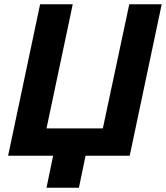

<svg xmlns="http://www.w3.org/2000/svg" viewBox="-20 -730 778 900"><path d="M198 150 229 0H18L168 -710H321L198 -128H462L586 -710H738L588 0H381L350 150Z"/></svg>

Font: Geist
Style: Bold Italic
Weight: 700
Italic angle: -12°
Designer: Basement.studio, Andrés Briganti, Mateo Zaragoza
Foundry: Basement.studio, Vercel, Andrés Briganti, Guido Ferreyra, Mateo Zaragoza
Version: Version 1.500; ttfautohint (v1.8.4.7-5d5b)